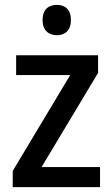

<svg xmlns="http://www.w3.org/2000/svg" viewBox="-20 -765 459 785"><path d="M213 -745C178 -745 154 -726 154 -683C154 -641 179 -621 213 -621C246 -621 270 -641 270 -683C270 -726 246 -745 213 -745ZM389 0V-82H150L381 -467V-539H46V-458H267L32 -66V0Z"/></svg>

Font: Noto Sans Myanmar UI SemiCondensed Medium
Style: Regular
Weight: 500
Width: 4
Designer: Monotype Design Team
Foundry: Monotype Imaging Inc.
Version: Version 2.103